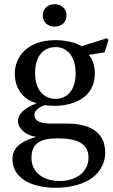

<svg xmlns="http://www.w3.org/2000/svg" viewBox="-20 -662 534 909"><path d="M182 -589C182 -562 202 -536 239 -536C276 -536 295 -562 295 -589C295 -616 276 -642 239 -642C202 -642 182 -616 182 -589ZM39 90C39 185 134 227 243 227C299 227 358 216 403 189C446 163 478 118 478 60C478 -42 397 -77 296 -77H221C153 -77 143 -100 143 -118C143 -145 179 -160 191 -164C209 -162 229 -161 239 -161C328 -161 429 -200 429 -314C429 -353 416 -386 400 -402L475 -414L494 -473L486 -481L366 -443C340 -461 287 -472 244 -472C100 -472 50 -384 50 -314C50 -226 108 -185 151 -174V-172C100 -152 65 -125 65 -88C65 -55 103 -20 148 -15V-13C108 0 39 22 39 90ZM129 86C129 54 138 30 158 15C179 -1 210 -7 255 -7C338 -7 399 14 399 84C399 159 331 195 264 195C184 195 129 154 129 86ZM146 -314C146 -407 194 -439 244 -439C290 -439 338 -405 338 -314C338 -235 298 -194 243 -194C190 -194 146 -235 146 -314Z"/></svg>

Font: erewhon
Style: Regular
Weight: 400
Version: Version 1.0.0